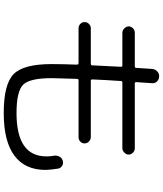

<svg xmlns="http://www.w3.org/2000/svg" viewBox="59 -891 882 1040"><g transform="rotate(90 500.0 -371.0)"><path d="M132.8 -355.5Q120.1 -355.5 109.9 -364.7Q99.6 -374 99.6 -388.2Q99.6 -402.3 109.9 -412.1Q120.1 -421.9 132.8 -421.9H325.2Q334 -421.9 334 -430.7Q335 -454.1 341.8 -585Q341.8 -592.8 335 -592.8H157.2Q144.5 -592.8 133.8 -603.5Q123 -614.3 123 -627Q123 -639.6 132.8 -649.9Q142.6 -660.2 157.2 -660.2H338.9Q347.7 -660.2 347.7 -668.9Q350.6 -710.9 353.5 -755.9Q355.5 -771.5 367.2 -782.2Q378.9 -793 395 -792Q411.1 -791 421.4 -780.3Q431.6 -769.5 430.7 -753.9Q425.8 -681.6 424.8 -668Q424.8 -660.2 432.6 -660.2H783.2Q796.9 -660.2 807.1 -649.9Q817.4 -639.6 817.4 -627Q817.4 -614.3 806.6 -603.5Q795.9 -592.8 783.2 -592.8H427.7Q418.9 -592.8 418.9 -585Q413.1 -502 410.2 -429.7Q410.2 -421.9 418 -421.9H722.7Q735.4 -421.9 746.1 -412.1Q756.8 -402.3 756.8 -387.7Q756.8 -375 747.1 -365.2Q737.3 -355.5 722.7 -355.5H415Q407.2 -355.5 407.2 -346.7Q403.3 -236.3 403.3 -210Q403.3 -91.8 438.5 -55.7Q473.6 -19.5 592.8 -19.5Q827.1 -19.5 827.1 -181.6Q827.1 -204.1 823.2 -224.6Q821.3 -239.3 828.6 -252.4Q835.9 -265.6 851.1 -270Q866.2 -274.4 878.9 -266.1Q891.6 -257.8 893.6 -243.2Q899.4 -207 900.4 -176.8Q900.4 -65.4 822.8 -7.8Q745.1 49.8 592.8 49.8Q436.5 49.8 381.8 -3.4Q327.1 -56.6 327.1 -210Q327.1 -263.7 330.1 -346.7Q330.1 -354.5 322.3 -355.5Z"/></g></svg>

Font: Rounded Mgen+ 1mn regular
Style: Regular
Weight: 400
Designer: [Source Han Sans]
Ryoko NISHIZUKA  (kana & ideographs); Paul D. Hunt (Latin, Greek & Cyrillic); Wenlong ZHANG  (bopomofo
Version: Version 1.059.20150602